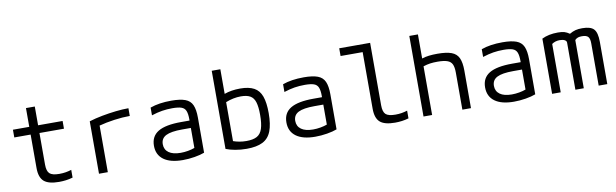

<svg xmlns="http://www.w3.org/2000/svg" viewBox="-46 -1216 5493 1713"><g transform="rotate(-10 2700.0 -360.0)"><path d="M382 10Q287 10 246 -26Q205 -62 205 -147V-450H57V-520H205V-690H285V-520H507V-450H285V-164Q285 -105 309 -82.5Q333 -60 397 -60Q428 -60 455 -64.5Q482 -69 507 -77V-7Q476 2 445 6Q414 10 382 10Z M745 -475Q800 -492 863.5 -504Q927 -516 989.5 -523Q1052 -530 1105 -530V-460Q1039 -460 963.5 -449.5Q888 -439 825 -422V0H745Z M1504 10Q1391 10 1331 -34Q1271 -78 1271 -160Q1271 -246 1338 -286.5Q1405 -327 1546 -327H1623V-338Q1623 -388 1612 -415Q1601 -442 1572.5 -452Q1544 -462 1490 -462Q1441 -462 1397.5 -455Q1354 -448 1301 -431V-501Q1380 -530 1493 -530Q1573 -530 1618.5 -513Q1664 -496 1682.5 -454.5Q1701 -413 1701 -340V-22Q1665 -8 1611 1Q1557 10 1504 10ZM1623 -260H1543Q1443 -260 1397 -236.5Q1351 -213 1351 -160Q1351 -111 1388.5 -84Q1426 -57 1496 -57Q1529 -57 1563 -63Q1597 -69 1623 -79Z M2083 10Q2027 10 1978.5 1Q1930 -8 1895 -22V-730H1973V-507Q2036 -530 2117 -530Q2195 -530 2242 -504.5Q2289 -479 2309.5 -422Q2330 -365 2330 -270Q2330 -169 2306 -107Q2282 -45 2227.5 -17.5Q2173 10 2083 10ZM1973 -432V-79Q1998 -70 2028 -64.5Q2058 -59 2092 -59Q2153 -59 2187.5 -78Q2222 -97 2237 -143Q2252 -189 2252 -268Q2252 -341 2239 -383Q2226 -425 2195 -442.5Q2164 -460 2111 -460Q2043 -460 1973 -432Z M2704 10Q2591 10 2531 -34Q2471 -78 2471 -160Q2471 -246 2538 -286.5Q2605 -327 2746 -327H2823V-338Q2823 -388 2812 -415Q2801 -442 2772.5 -452Q2744 -462 2690 -462Q2641 -462 2597.5 -455Q2554 -448 2501 -431V-501Q2580 -530 2693 -530Q2773 -530 2818.5 -513Q2864 -496 2882.5 -454.5Q2901 -413 2901 -340V-22Q2865 -8 2811 1Q2757 10 2704 10ZM2823 -260H2743Q2643 -260 2597 -236.5Q2551 -213 2551 -160Q2551 -111 2588.5 -84Q2626 -57 2696 -57Q2729 -57 2763 -63Q2797 -69 2823 -79Z M3426 10Q3331 10 3290.5 -26Q3250 -62 3250 -147V-660H3050V-730H3330V-164Q3330 -105 3354 -82.5Q3378 -60 3442 -60Q3473 -60 3499 -64.5Q3525 -69 3550 -77V-7Q3519 2 3488.5 6Q3458 10 3426 10Z M4037 -336Q4037 -385 4024.5 -411.5Q4012 -438 3980.5 -449Q3949 -460 3892 -460Q3855 -460 3826 -456Q3797 -452 3763 -441V0H3685V-730H3763V-512Q3794 -522 3828 -526Q3862 -530 3904 -530Q3985 -530 4031 -513Q4077 -496 4096 -454.5Q4115 -413 4115 -340V0H4037Z M4504 10Q4391 10 4331 -34Q4271 -78 4271 -160Q4271 -246 4338 -286.5Q4405 -327 4546 -327H4623V-338Q4623 -388 4612 -415Q4601 -442 4572.5 -452Q4544 -462 4490 -462Q4441 -462 4397.5 -455Q4354 -448 4301 -431V-501Q4380 -530 4493 -530Q4573 -530 4618.5 -513Q4664 -496 4682.5 -454.5Q4701 -413 4701 -340V-22Q4665 -8 4611 1Q4557 10 4504 10ZM4623 -260H4543Q4443 -260 4397 -236.5Q4351 -213 4351 -160Q4351 -111 4388.5 -84Q4426 -57 4496 -57Q4529 -57 4563 -63Q4597 -69 4623 -79Z M4850 0V-500Q4910 -530 4995 -530Q5031 -530 5053.5 -523.5Q5076 -517 5100 -500Q5129 -517 5154.5 -523.5Q5180 -530 5215 -530Q5292 -530 5321 -498Q5350 -466 5350 -383V0H5272V-384Q5272 -426 5256.5 -443Q5241 -460 5201 -460Q5180 -460 5165.5 -455.5Q5151 -451 5137 -437V0H5061V-427Q5061 -442 5044.5 -451Q5028 -460 5000 -460Q4958 -460 4928 -438V0Z"/></g></svg>

Font: M PLUS Code Latin 60
Style: Regular
Weight: 400
Width: 7
Monospace: yes
Designer: Coji Morishita
Foundry: UNDERFOREST DESIGN
Version: Version 1.005; ttfautohint (v1.8.3)